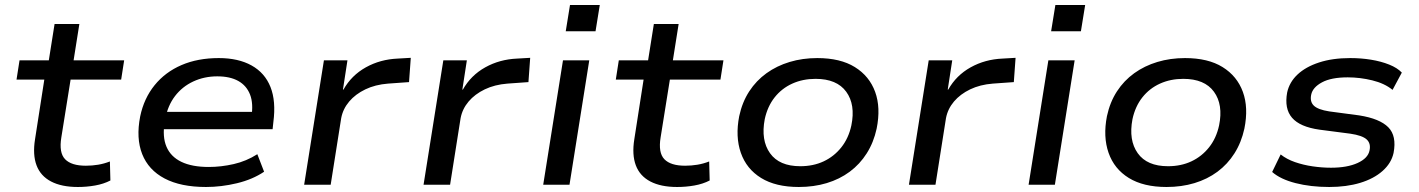

<svg xmlns="http://www.w3.org/2000/svg" viewBox="-20 -738 5668 767"><path d="M291 9Q226 9 184 -13Q142 -35 126 -77.5Q110 -120 120 -182L157 -420H46L58 -497H175L198 -642H297L274 -497H476L464 -420H262L225 -189Q215 -128 240 -102Q265 -76 323 -76Q348 -76 372 -80Q396 -84 419 -93L421 -17Q394 -3 360 3Q326 9 291 9Z M803 9Q702 9 637.5 -25Q573 -59 548 -122.5Q523 -186 540 -273Q555 -345 597.5 -397.5Q640 -450 705 -478Q770 -506 854 -506Q932 -506 985 -476.5Q1038 -447 1060.5 -390.5Q1083 -334 1072 -250L1069 -222H612L622 -291H1009L984 -269Q993 -324 979 -360Q965 -396 932 -414.5Q899 -433 848 -433Q796 -433 752 -412.5Q708 -392 679 -354Q650 -316 640 -262L638 -251Q628 -192 645 -152Q662 -112 704.5 -91.5Q747 -71 814 -71Q863 -71 913.5 -82.5Q964 -94 1008 -122L1035 -52Q989 -21 926.5 -6Q864 9 803 9Z M1195 0 1274 -497H1368L1350 -380H1352Q1384 -437 1441.5 -469Q1499 -501 1569 -504L1621 -507L1614 -410L1530 -404Q1479 -400 1439.5 -381Q1400 -362 1375 -332.5Q1350 -303 1343 -266L1301 0Z M1672 0 1751 -497H1845L1827 -380H1829Q1861 -437 1918.5 -469Q1976 -501 2046 -504L2098 -507L2091 -410L2007 -404Q1956 -400 1916.5 -381Q1877 -362 1852 -332.5Q1827 -303 1820 -266L1778 0Z M2240 -613 2257 -718H2376L2359 -613ZM2150 0 2229 -497H2334L2255 0Z M2685 9Q2620 9 2578 -13Q2536 -35 2520 -77.5Q2504 -120 2514 -182L2551 -420H2440L2452 -497H2569L2592 -642H2691L2668 -497H2870L2858 -420H2656L2619 -189Q2609 -128 2634 -102Q2659 -76 2717 -76Q2742 -76 2766 -80Q2790 -84 2813 -93L2815 -17Q2788 -3 2754 3Q2720 9 2685 9Z M3171 9Q3079 9 3020.5 -27Q2962 -63 2939.5 -127.5Q2917 -192 2933 -274Q2945 -330 2973 -373Q3001 -416 3042 -445.5Q3083 -475 3134.5 -490.5Q3186 -506 3245 -506Q3337 -506 3395 -470Q3453 -434 3476 -371Q3499 -308 3482 -224Q3470 -169 3442.5 -125.5Q3415 -82 3374.5 -52Q3334 -22 3282.5 -6.5Q3231 9 3171 9ZM3177 -74Q3229 -74 3270.5 -93.5Q3312 -113 3341 -149.5Q3370 -186 3381 -237Q3398 -320 3360.5 -371.5Q3323 -423 3238 -423Q3187 -423 3145 -404Q3103 -385 3074.5 -349Q3046 -313 3035 -262Q3019 -178 3056 -126Q3093 -74 3177 -74Z M3611 0 3690 -497H3784L3766 -380H3768Q3800 -437 3857.5 -469Q3915 -501 3985 -504L4037 -507L4030 -410L3946 -404Q3895 -400 3855.5 -381Q3816 -362 3791 -332.5Q3766 -303 3759 -266L3717 0Z M4179 -613 4196 -718H4315L4298 -613ZM4089 0 4168 -497H4273L4194 0Z M4640 9Q4548 9 4489.5 -27Q4431 -63 4408.5 -127.5Q4386 -192 4402 -274Q4414 -330 4442 -373Q4470 -416 4511 -445.5Q4552 -475 4603.5 -490.5Q4655 -506 4714 -506Q4806 -506 4864 -470Q4922 -434 4945 -371Q4968 -308 4951 -224Q4939 -169 4911.5 -125.5Q4884 -82 4843.5 -52Q4803 -22 4751.5 -6.5Q4700 9 4640 9ZM4646 -74Q4698 -74 4739.5 -93.5Q4781 -113 4810 -149.5Q4839 -186 4850 -237Q4867 -320 4829.5 -371.5Q4792 -423 4707 -423Q4656 -423 4614 -404Q4572 -385 4543.5 -349Q4515 -313 4504 -262Q4488 -178 4525 -126Q4562 -74 4646 -74Z M5290 9Q5216 9 5155.5 -6.5Q5095 -22 5062 -51L5096 -121Q5120 -102 5153 -90.5Q5186 -79 5223.5 -73.5Q5261 -68 5297 -68Q5362 -68 5403.5 -87Q5445 -106 5451 -137Q5457 -165 5439.5 -181Q5422 -197 5374 -204L5251 -220Q5173 -231 5141.5 -267.5Q5110 -304 5122 -369Q5131 -410 5163.5 -440.5Q5196 -471 5249.5 -488.5Q5303 -506 5374 -506Q5417 -506 5457 -499.5Q5497 -493 5529.5 -480Q5562 -467 5580 -448L5543 -379Q5511 -405 5462 -417Q5413 -429 5364 -429Q5298 -429 5261 -409Q5224 -389 5218 -360Q5212 -332 5228.5 -316Q5245 -300 5290 -293L5410 -277Q5492 -264 5526 -229.5Q5560 -195 5547 -127Q5538 -86 5503 -55Q5468 -24 5413.5 -7.5Q5359 9 5290 9Z"/></svg>

Font: Nunito Sans 7pt SemiExpanded Medium
Style: Italic
Weight: 500
Width: 6
Italic angle: -9°
Designer: Vernon Adams
Foundry: Vernon Adams
Version: Version 3.101;gftools[0.9.27]